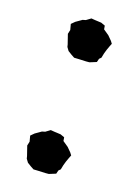

<svg xmlns="http://www.w3.org/2000/svg" viewBox="-107 -560 440 614"><g transform="rotate(20 112.5 -252.5)"><path d="M87 -374 76 -380 63 -388 55 -399 53 -407 42 -439 45 -453 40 -472 51 -483 71 -497 81 -500 96 -511 109 -510 130 -509 144 -504 146 -492 165 -479 179 -465 185 -457 181 -447 176 -433 172 -419 169 -404 163 -398 160 -386 138 -377 127 -376 104 -375ZM87 6 76 0 63 -8 55 -19 53 -27 42 -59 45 -73 40 -92 51 -103 71 -117 81 -120 96 -131 109 -130 130 -129 144 -124 146 -112 165 -99 179 -85 185 -77 181 -67 176 -53 172 -39 169 -24 163 -18 160 -6 138 3 127 4 104 5Z"/></g></svg>

Font: Winky Rough
Style: Regular
Weight: 400
Designer: Simon Atzbach
Foundry: typofactur
Version: Version 1.206